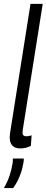

<svg xmlns="http://www.w3.org/2000/svg" viewBox="-46 -760 241 996"><path d="M112.3 -740H175.6L76.2 -112.3Q73.8 -97.6 72.3 -87.8Q70.8 -77.9 70.8 -71.2Q70.8 -65.5 72.8 -61.5Q74.8 -57.5 79.4 -55.3Q84 -53.1 91.8 -53.1Q96.6 -53.1 103.2 -54.2Q109.9 -55.2 118.1 -58.3L114 -3.3Q103.1 2.9 88.2 6.5Q73.3 10 60.6 10Q31.5 10 18 -4.8Q4.4 -19.6 4.4 -46Q4.4 -52 5.1 -59.1Q5.7 -66.1 6.7 -73.1ZM20.8 62.5H77.5Q77.5 68.2 77 74.7Q76.5 81.1 74.8 88.3Q70.6 112.7 63.2 134.9Q55.8 157 45.9 176.7Q36.1 196.4 22.3 215.7H-25.8Q-6.5 182 3.3 152.3Q13.2 122.6 17.8 94.5Q19.8 86.5 20.3 78Q20.8 69.5 20.8 62.5Z"/></svg>

Font: Georama
Style: Italic
Weight: 400
Width: 2
Italic angle: -9°
Designer: Jean-Baptiste Levee
Foundry: Production Type
Version: Version 1.000